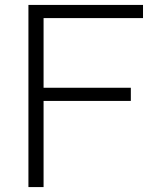

<svg xmlns="http://www.w3.org/2000/svg" viewBox="-20 -760 634 780"><path d="M95.5 0V-740H561V-686.5H157V-403.5H511.5V-350H157V0Z"/></svg>

Font: Encode Sans SemiExpanded SemiExpanded Light
Style: Regular
Weight: 300
Width: 6
Designer: Multiple Designers
Foundry: Impallari Type
Version: Version 3.000; ttfautohint (v1.8.3) -l 8 -r 50 -G 200 -x 14 